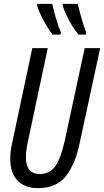

<svg xmlns="http://www.w3.org/2000/svg" viewBox="-20 -963 538 993"><path d="M176 10Q273 10 321.5 -53Q370 -116 392 -223L498 -714H418L314 -231Q294 -143 265.5 -103Q237 -63 186 -63Q114 -63 114 -150Q114 -180 122 -220L227 -714H147L43 -224Q33 -181 33 -140Q33 -69 70.5 -29.5Q108 10 176 10ZM386 -784H424L426 -795Q412 -831 401.5 -868Q391 -905 382 -943H305L304 -935Q314 -901 337 -858Q360 -815 386 -784ZM252 -784H292L295 -795Q282 -825 270 -866.5Q258 -908 250 -943H173L172 -935Q181 -902 205 -857.5Q229 -813 252 -784Z"/></svg>

Font: Noto Sans UI Condensed
Style: Italic
Weight: 400
Width: 3
Italic angle: -12°
Designer: Monotype Design Team
Foundry: Monotype Imaging Inc.
Version: Version 1.901